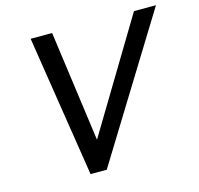

<svg xmlns="http://www.w3.org/2000/svg" viewBox="-101 -798 939 906"><g transform="rotate(-15 368.5 -345.0)"><path d="M232.4 0 124.5 -689.9H229.5L303.7 -148.9L629.4 -689.9H736.8L311.5 0Z"/></g></svg>

Font: Acari Sans Medium
Style: Italic
Weight: 500
Italic angle: -13°
Designer: Alfredo Marco Pradil and Stefan Peev
Foundry: Hanken Design Co.
Version: Version 1.045